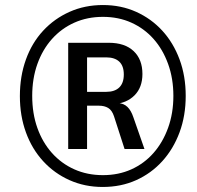

<svg xmlns="http://www.w3.org/2000/svg" viewBox="-20 -734 783 763"><path d="M388 9Q317 9 256.5 -18Q196 -45 151.5 -93.5Q107 -142 83 -208Q59 -274 59 -352Q59 -431 83 -497.5Q107 -564 151.5 -612Q196 -660 256.5 -687Q317 -714 389 -714Q461 -714 521 -687Q581 -660 625 -612Q669 -564 693.5 -498Q718 -432 718 -353Q718 -274 693.5 -208Q669 -142 625 -93.5Q581 -45 521 -18Q461 9 388 9ZM389 -38Q451 -38 502 -61Q553 -84 590 -126Q627 -168 648 -226Q669 -284 669 -353Q669 -422 648 -480Q627 -538 590 -579.5Q553 -621 502 -644Q451 -667 389 -667Q327 -667 275.5 -644Q224 -621 186.5 -579Q149 -537 128.5 -479.5Q108 -422 108 -353Q108 -283 128.5 -225.5Q149 -168 186.5 -126Q224 -84 275.5 -61Q327 -38 389 -38ZM251 -142V-564H412Q476 -564 511 -531Q546 -498 546 -440Q546 -387 515 -355.5Q484 -324 432 -320L451 -324Q472 -323 486.5 -309Q501 -295 510 -268L554 -142H475L433 -272Q425 -296 410 -305Q395 -314 373 -314H315L326 -323V-142ZM326 -369H402Q436 -369 454 -386.5Q472 -404 472 -438Q472 -472 454 -489Q436 -506 402 -506H326Z"/></svg>

Font: Nunito Sans 10pt SemiCondensed SemiBold
Style: Italic
Weight: 600
Width: 4
Italic angle: -9°
Designer: Vernon Adams
Foundry: Vernon Adams
Version: Version 3.101;gftools[0.9.27]